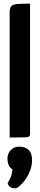

<svg xmlns="http://www.w3.org/2000/svg" viewBox="-20 -755 218 1054"><path d="M33 0V-686Q33 -711 42 -721Q51 -731 75.5 -733Q100 -735 145 -735V-20Q145 -10 140.3 -6Q135.7 -2 112.3 -1Q89 0 33 0ZM64 279Q49 279 38 273.5Q27 268 22 250Q39 221 42.5 207.5Q46 194 49 175Q33 165 27 150Q21 135 21 115Q21 88 39 69Q57 50 85 50Q120 50 138 69Q156 88 156 123Q156 154 145 182.5Q134 211 118 232.5Q102 254 87 266.5Q72 279 64 279Z"/></svg>

Font: Yanone Kaffeesatz ExtraLight
Style: Regular
Weight: 200
Designer: Yanone (Cyrillic: Daniel Pouzeot, Huerta Tipografica, and Cyreal)
Foundry: Yanone
Version: Version 2.003